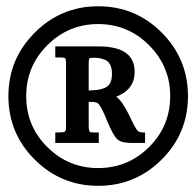

<svg xmlns="http://www.w3.org/2000/svg" viewBox="-20 -605 626 612"><path d="M156.2 -421.9V-457H294.9Q409.2 -457 409.2 -376Q409.2 -319.3 350.6 -296.9Q370.1 -282.2 392.6 -236.3Q412.1 -193.4 419.9 -187.5Q423.8 -182.6 442.4 -182.6V-149.4H397.5Q367.2 -149.4 354 -161.1Q340.8 -172.9 322.3 -217.8Q301.8 -269.5 291 -276.4Q285.2 -280.3 262.7 -280.3V-203.1Q262.7 -184.6 268.6 -183.6Q271.5 -182.6 294.9 -182.6V-149.4H156.2V-182.6Q179.7 -182.6 185.1 -184.6Q190.4 -186.5 190.4 -198.2V-405.3Q190.4 -417 187.5 -419.4Q184.6 -421.9 171.9 -421.9ZM262.7 -404.3V-316.4Q281.2 -317.4 290.5 -318.4Q299.8 -319.3 312.5 -324.2Q325.2 -329.1 331.1 -340.3Q336.9 -351.6 336.9 -370.1Q336.9 -387.7 331.1 -398.9Q325.2 -410.2 314 -414.6Q302.7 -418.9 295.4 -419.9Q288.1 -420.9 276.4 -420.9Q266.6 -420.9 264.6 -418Q262.7 -415 262.7 -404.3ZM6.8 -298.8Q6.8 -417 90.8 -501Q174.8 -585 293 -585Q412.1 -585 495.6 -501Q579.1 -417 579.1 -298.8Q579.1 -179.7 495.1 -96.2Q411.1 -12.7 293 -12.7Q174.8 -12.7 90.8 -96.2Q6.8 -179.7 6.8 -298.8ZM522.5 -298.8Q522.5 -393.6 455.1 -460.9Q387.7 -528.3 293 -528.3Q198.2 -528.3 130.9 -460.9Q63.5 -393.6 63.5 -298.8Q63.5 -203.1 130.9 -136.2Q198.2 -69.3 293 -69.3Q387.7 -69.3 455.1 -136.2Q522.5 -203.1 522.5 -298.8Z"/></svg>

Font: Thabit-Bold
Style: Bold
Weight: 700
Designer: Regenerated by Nadim Shaikli
Foundry: MAK Alagha
Version: 0.01